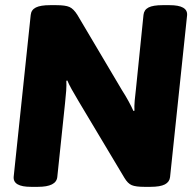

<svg xmlns="http://www.w3.org/2000/svg" viewBox="-20 -722 759 744"><path d="M100 2Q30 2 33 -37L99 -664Q101 -684 119 -693Q137 -702 174 -702H198Q233 -702 249 -695Q265 -688 280 -664L453 -372Q466 -352 478 -330Q490 -308 497 -292L501 -293Q500 -310 502 -332.5Q504 -355 507 -379L536 -664Q538 -684 555.5 -693Q573 -702 610 -702H637Q708 -702 705 -663L639 -36Q637 -17 619 -7.5Q601 2 563 2H539Q506 2 490.5 -4.5Q475 -11 462 -33L285 -329Q270 -354 258 -375.5Q246 -397 241 -410L237 -409Q238 -393 236.5 -370.5Q235 -348 232 -322L202 -36Q198 2 127 2Z"/></svg>

Font: Asap ExtraBold
Style: Italic
Weight: 800
Italic angle: -6°
Designer: Pablo Cosgaya
Foundry: Omnibus-Type
Version: Version 3.001; ttfautohint (v1.8.4.7-5d5b)